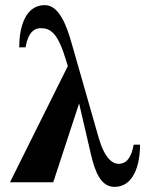

<svg xmlns="http://www.w3.org/2000/svg" viewBox="-20 -712 587 750"><path d="M80 -527C91 -594 121 -602 139 -602C174 -602 203 -587 233 -492L245 -454L19 0H188L289 -308L335 -110C351 -41 374 18 427 18C502 18 527 -67 527 -147H502C491 -80 461 -72 443 -72C420 -72 389 -93 366 -172L259 -546C240 -612 211 -692 155 -692C76 -692 55 -600 55 -527Z"/></svg>

Font: XITS Math
Style: Bold
Weight: 700
Designer: MicroPress Inc., with final additions and corrections provided by Coen Hoffman, Elsevier (retired)
Version: Version 1.105